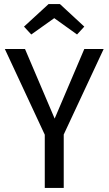

<svg xmlns="http://www.w3.org/2000/svg" viewBox="-20 -932 538 952"><path d="M296 -265V0H202V-264L4 -689H104L251 -344L398 -689H494ZM99 -800 221 -912H277L398 -800L362 -761L249 -842L135 -761Z"/></svg>

Font: Fira Sans Condensed
Style: Regular
Weight: 400
Width: 3
Designer: bBox Type GmbH & Carrois Corporate GbR & Edenspiekermann AG
Foundry: bBox Type GmbH & Carrois Corporate GbR & Edenspiekermann AG
Version: Version 4.301